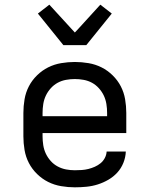

<svg xmlns="http://www.w3.org/2000/svg" viewBox="-20 -793 640 821"><path d="M300 8Q271 8 241.5 3Q212 -2 186 -15Q160 -28 138.5 -49Q117 -70 103.5 -96Q90 -122 85 -151.5Q80 -181 80 -210V-310Q80 -339 85 -368.5Q90 -398 103.5 -424Q117 -450 138.5 -471Q160 -492 186 -505Q212 -518 241.5 -523Q271 -528 300 -528Q329 -528 358.5 -523Q388 -518 414 -505Q440 -492 461.5 -471Q483 -450 496.5 -424Q510 -398 515 -368.5Q520 -339 520 -310V-224H162V-210Q162 -191 165 -172Q168 -153 176 -136Q184 -119 197 -104.5Q210 -90 227 -81Q244 -72 262.5 -68.5Q281 -65 300 -65Q315 -65 329.5 -66Q344 -67 358 -70.5Q372 -74 385.5 -80Q399 -86 410 -95Q421 -104 428 -117Q435 -130 436 -145H518Q517 -120 507.5 -96.5Q498 -73 481.5 -55Q465 -37 443.5 -24.5Q422 -12 398.5 -4.5Q375 3 350 5.5Q325 8 300 8ZM162 -296H438V-310Q438 -329 435 -348Q432 -367 424 -384Q416 -401 403 -415.5Q390 -430 373.5 -439Q357 -448 338 -451.5Q319 -455 300 -455Q281 -455 262 -451.5Q243 -448 226.5 -439Q210 -430 197 -415.5Q184 -401 176 -384Q168 -367 165 -348Q162 -329 162 -310ZM251 -600 142 -735 191 -773 300 -654 316 -671 409 -773 458 -735 349 -600Z"/></svg>

Font: Iosevka Extended
Style: Regular
Weight: 400
Width: 7
Monospace: yes
Designer: Belleve Invis
Foundry: Belleve Invis
Version: Version 32.5.0; ttfautohint (v1.8.4)